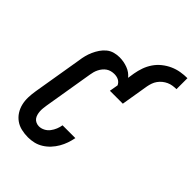

<svg xmlns="http://www.w3.org/2000/svg" viewBox="-272 -1064 1187 1187"><g transform="rotate(45 321.5 -470.0)"><path d="M204 8Q175 8 146.5 1.5Q118 -5 95.5 -21Q73 -37 58 -60.5Q43 -84 36.5 -111.5Q30 -139 31 -168.5Q32 -198 37 -228L91 -552Q94 -575 99.5 -596.5Q105 -618 114.5 -639.5Q124 -661 137.5 -681Q151 -701 169.5 -716Q188 -731 210.5 -737Q233 -743 255 -743Q292 -743 326.5 -730Q361 -717 382 -690L389 -735Q394 -764 404 -792.5Q414 -821 431.5 -847Q449 -873 474 -893Q499 -913 527 -925.5Q555 -938 584.5 -943Q614 -948 643 -948V-852Q627 -852 610.5 -849.5Q594 -847 578.5 -840Q563 -833 549.5 -822Q536 -811 526 -797Q516 -783 510.5 -767Q505 -751 502 -735L472 -554H359L369 -611Q365 -620 358.5 -627Q352 -634 343.5 -638.5Q335 -643 325 -645Q315 -647 305 -647Q292 -647 278 -643.5Q264 -640 252.5 -632Q241 -624 232 -613Q223 -602 216.5 -589Q210 -576 206.5 -563Q203 -550 201 -537L147 -212Q145 -198 143.5 -184.5Q142 -171 143 -157.5Q144 -144 147.5 -131.5Q151 -119 158.5 -109Q166 -99 178.5 -93.5Q191 -88 204 -88Q223 -88 241.5 -97.5Q260 -107 272.5 -123.5Q285 -140 292.5 -158.5Q300 -177 303 -196H415Q410 -170 401.5 -145.5Q393 -121 379.5 -97.5Q366 -74 347 -53.5Q328 -33 304.5 -18.5Q281 -4 255.5 2Q230 8 204 8Z"/></g></svg>

Font: Iosevka Curly Slab Oblique
Style: Bold
Weight: 700
Italic angle: -9°
Monospace: yes
Designer: Belleve Invis
Foundry: Belleve Invis
Version: Version 11.1.0; ttfautohint (v1.8.3)